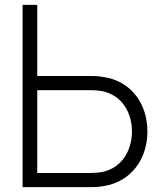

<svg xmlns="http://www.w3.org/2000/svg" viewBox="-20 -770 658 790"><path d="M406.3 -453.1C387.5 -456.3 369.8 -457.3 356.2 -457.3H133.3V-750H72.9V0H356.2C370.8 0 387.5 -1 406.3 -4.2C518.8 -21.9 586.5 -114.6 586.5 -229.2C586.5 -343.8 518.8 -436.5 406.3 -453.1ZM401 -62.5C384.4 -59.4 366.7 -58.3 355.2 -58.3H133.3V-399H355.2C366.7 -399 384.4 -397.9 401 -394.8C482.3 -378.1 522.9 -306.2 522.9 -229.2C522.9 -152.1 482.3 -79.2 401 -62.5Z"/></svg>

Font: Manrope3 Light
Style: Regular
Weight: 300
Designer: Mikhail Sharanda
Foundry: Mikhail Sharanda
Version: Version 3.000;PS 003.000;hotconv 1.0.88;makeotf.lib2.5.64775